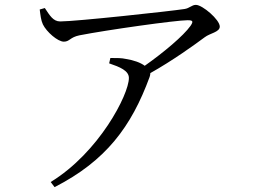

<svg xmlns="http://www.w3.org/2000/svg" viewBox="-20 -727 1040 788"><path d="M428 -467C472 -452 509 -437 509 -407C509 -339 386 -101 188 20L204 41C415 -67 519 -207 594 -411C596 -417 597 -422 597 -427C688 -478 777 -542 820 -574C842 -591 882 -595 882 -618C882 -646 811 -707 784 -707C767 -707 758 -693 737 -690C679 -681 291 -639 227 -639C198 -639 184 -664 164 -694L143 -688C146 -665 148 -644 156 -627C171 -596 217 -556 242 -556C266 -556 267 -574 306 -582C418 -604 702 -644 750 -644C771 -644 775 -640 762 -621C733 -580 652 -512 574 -457C557 -470 529 -480 497 -485C479 -489 462 -489 433 -489Z"/></svg>

Font: Harano Aji Mincho K1
Style: Regular
Weight: 400
Foundry: Masamichi Hosoda
Version: HaranoAjiMinchoK1-Regular version 20230610;ttx 4.39.4